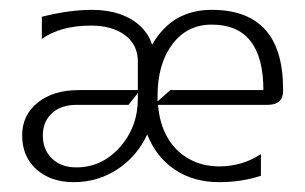

<svg xmlns="http://www.w3.org/2000/svg" viewBox="-20 -365 620 390"><path d="M260 -176 241 -152H135Q104 -152 85.5 -135Q67 -118 67 -90Q67 -61 85.5 -43Q104 -25 135 -25Q187 -25 223.5 -66Q260 -107 260 -165ZM260 -182V-240Q260 -274 234 -293.5Q208 -313 165 -313Q103 -313 65 -286V-331Q121 -345 167 -345Q198 -345 223 -336.5Q248 -328 265 -312Q282 -296 289 -274Q329 -345 410 -345Q555 -345 555 -184V-180Q555 -152 523 -152H301Q304 -114 320 -86Q336 -58 363.5 -42.5Q391 -27 425 -27Q472 -27 510 -52V-8Q471 5 425 5Q373 5 335 -20.5Q297 -46 279 -92Q259 -48 219 -21.5Q179 5 130 5Q83 5 54 -21Q25 -47 25 -90Q25 -131 56.5 -156.5Q88 -182 140 -182ZM300 -159 326 -182H515Q515 -315 410 -315Q360 -315 330 -275Q300 -235 300 -170Z"/></svg>

Font: Glametrix
Style: Light
Weight: 300
Designer: gluk
Foundry: gluk
Version: Version 0.40